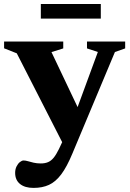

<svg xmlns="http://www.w3.org/2000/svg" viewBox="-22 -664 637 938"><path d="M380.5 -91.5 295 56.5 60 -403.5 -2 -428V-461H287V-427.5L229.5 -409.5ZM142 254Q99.5 254 75.8 234.8Q52 215.5 52 180.5Q52 163 58.8 149.2Q65.5 135.5 75.2 127.8Q85 120 93 120Q102.5 120 114.5 123.5Q126.5 127 142.2 130.8Q158 134.5 177 134.5Q197.5 134.5 212.5 128.2Q227.5 122 240 106.8Q252.5 91.5 265.5 65L311 -31.5L336 -83.5L456 -410L403 -427.5V-461H589.5V-427.5L539.5 -410L331.5 86.5Q304.5 151.5 277 188Q249.5 224.5 217.2 239.2Q185 254 142 254ZM177.5 -573V-644.5H470.5V-573Z"/></svg>

Font: Newsreader
Style: Bold
Weight: 700
Designer: Hugues Gentile
Foundry: Production Type
Version: Version 1.003